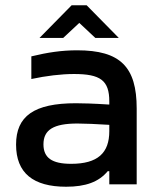

<svg xmlns="http://www.w3.org/2000/svg" viewBox="-20 -700 582 729"><path d="M273 -509C214 -509 161 -501 99 -486V-400C155 -412 212 -419 261 -419C361 -419 395 -395 395 -315V-303C334 -307 292 -308 268 -308C109 -308 41 -259 41 -151C41 -43 106 9 231 9C305 9 355 -9 389 -50H395V0H499V-288C499 -446 437 -509 273 -509ZM130 -556H220L281 -613L342 -556H431L309 -680H252ZM145 -152C145 -207 183 -231 274 -231C301 -231 348 -229 395 -226V-202C395 -119 351 -78 250 -78C177 -78 145 -101 145 -152Z"/></svg>

Font: LT Wave Alt Medium
Style: Regular
Weight: 500
Designer: Daniel Lyons
Version: Version 2.5 (Glyphs App)